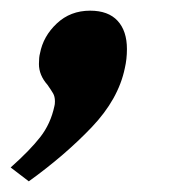

<svg xmlns="http://www.w3.org/2000/svg" viewBox="-46 -182 328 360"><path d="M-26 132Q10 100 29.5 75Q49 50 56 17Q57 14 57 8Q57 -1 53.5 -7Q50 -13 43 -23Q27 -41 27 -62Q27 -75 29 -82Q35 -114 60.5 -138Q86 -162 123 -162Q157 -162 174.5 -143Q192 -124 192 -90Q192 -71 188 -54Q176 4 126 56.5Q76 109 8 158Z"/></svg>

Font: Taviraj
Style: Bold Italic
Weight: 700
Italic angle: -12°
Designer: Katatrad Team
Foundry: CadsonDemak
Version: Version 1.001